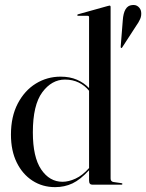

<svg xmlns="http://www.w3.org/2000/svg" viewBox="-20 -759 600 789"><path d="M25 -206Q25 -280 53 -333.5Q81 -387 127.2 -415.5Q173.5 -444 229 -444Q267 -444 296 -431.5Q325 -419 346 -397V-688.5Q346 -694 340 -694H301Q297.5 -694 297.5 -697Q297.5 -699.5 301.5 -700.5L421.5 -734Q427.5 -736 430 -736Q434.5 -736 434.5 -730.5V-25.5Q434.5 -13 446.5 -11L478 -6.5Q483 -6 483 -3Q483 0 479 0H360Q346 0 346 -16.5V-59.5Q310 -20.5 277.5 -5.2Q245 10 206.5 10Q154.5 10 113.5 -16.5Q72.5 -43 48.8 -91.2Q25 -139.5 25 -206ZM115 -215Q115 -113.5 149.2 -62.8Q183.5 -12 237 -12Q262 -12 290.5 -25Q319 -38 346 -68.5V-386Q328.5 -407.5 303.5 -419.8Q278.5 -432 247 -432Q192.5 -432 153.8 -379.8Q115 -327.5 115 -215ZM484.5 -675Q488.5 -734.5 521.5 -738Q538 -740.5 548.2 -731.5Q558.5 -722.5 560 -710Q562 -694.5 555.8 -680.5Q549.5 -666.5 540 -653.5L482 -564Q480.5 -561 477.5 -562Q476 -562.5 476 -567.5Z"/></svg>

Font: Fraunces144ptRegular
Style: Regular
Weight: 400
Version: Version 1.000;[0bf87f6ff]